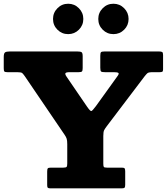

<svg xmlns="http://www.w3.org/2000/svg" viewBox="-28 -1032 913 1052"><path d="M230.5 -17.5V-91.5Q230.5 -105.5 234 -109.5Q237.5 -113.5 251 -113.5H319Q333.5 -113.5 337 -117.8Q340.5 -122 340.5 -136.5V-242Q340.5 -262.5 337.2 -272.2Q334 -282 326 -293.5L107.5 -615Q99 -627 93.5 -631.8Q88 -636.5 66 -636.5H13Q-1 -636.5 -4.2 -640.5Q-7.5 -644.5 -7.5 -658.5V-719.5Q-7.5 -739.5 -0.5 -744.8Q6.5 -750 25.5 -750H395.5Q412.5 -750 418.8 -746Q425 -742 425 -724V-659.5Q425 -645 421.2 -640.8Q417.5 -636.5 403 -636.5H353.5Q334.5 -636.5 330.8 -631.2Q327 -626 337 -611.5L448 -449Q466.5 -422 472.5 -423.5Q478.5 -425 497.5 -450.5L614 -612.5Q626 -628 620.8 -632.2Q615.5 -636.5 597 -636.5H548Q531 -636.5 526.2 -640Q521.5 -643.5 521.5 -660.5V-726Q521.5 -742 525.5 -746Q529.5 -750 544.5 -750H843.5Q855.5 -750 860.5 -747Q865.5 -744 865.5 -730.5V-652Q865.5 -641.5 861.2 -639Q857 -636.5 846 -636.5H809Q786 -636.5 779.8 -631Q773.5 -625.5 764 -613.5L557 -340.5Q547.5 -328 542.8 -319Q538 -310 538 -286.5V-136Q538 -121.5 540.8 -117.5Q543.5 -113.5 558 -113.5H639Q651.5 -113.5 654.8 -109.5Q658 -105.5 658 -92.5V-19.5Q658 -7 654.2 -3.5Q650.5 0 638.5 0H248Q238 0 234.2 -3.2Q230.5 -6.5 230.5 -17.5ZM593.5 -845Q559 -845 534.8 -869.2Q510.5 -893.5 510.5 -928Q510.5 -962.5 534.8 -987Q559 -1011.5 593.5 -1011.5Q628 -1011.5 652.2 -987Q676.5 -962.5 676.5 -928Q676.5 -893.5 652.2 -869.2Q628 -845 593.5 -845ZM345.5 -845Q311 -845 286.8 -869.2Q262.5 -893.5 262.5 -928Q262.5 -962.5 286.8 -987Q311 -1011.5 345.5 -1011.5Q380 -1011.5 404.2 -987Q428.5 -962.5 428.5 -928Q428.5 -893.5 404.2 -869.2Q380 -845 345.5 -845Z"/></svg>

Font: Besley* Heavy
Style: Regular
Weight: 800
Designer: Owen Earl
Foundry: indestructible type*
Version: Version 3.000; ttfautohint (v1.8.3)